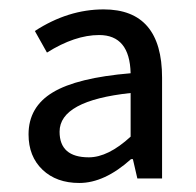

<svg xmlns="http://www.w3.org/2000/svg" viewBox="-20 -829 425 417"><path d="M152.3 -431.6Q102.5 -431.6 72.3 -460.4Q42 -489.3 42 -537.1Q42 -596.7 94.7 -628.4Q147.5 -660.2 263.7 -669.9Q261.7 -752.9 195.3 -752.9Q142.6 -752.9 82 -714.8L55.7 -761.7Q127.9 -808.6 205.1 -808.6Q332 -808.6 332 -660.2V-441.4H278.3L268.6 -483.4H264.6Q207 -431.6 152.3 -431.6ZM172.9 -487.3Q214.8 -487.3 263.7 -532.2V-627Q109.4 -610.4 109.4 -543Q109.4 -487.3 172.9 -487.3Z"/></svg>

Font: irohakakuC Regular
Style: Regular
Weight: 400
Designer: [Source Han Sans]
Ryoko NISHIZUKA Ë•øÂ°öÊ∂ºÂ≠ê (kana & ideographs); Paul D. Hunt (Latin, Greek & Cyrillic); Wenlong ZHAN
Version: Version 1.001.20160904